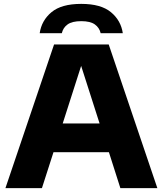

<svg xmlns="http://www.w3.org/2000/svg" viewBox="-20 -969 838 989"><path d="M8 0 258.5 -740H540L790.5 0H600L541 -185H255.5L196 0ZM303 -333H493L398 -629.5ZM184.5 -798Q194 -863.5 245.2 -906.2Q296.5 -949 398.5 -949Q500 -949 551.5 -906.2Q603 -863.5 612.5 -798H498.5Q492 -826.5 468.5 -843.2Q445 -860 398.5 -860Q351.5 -860 328.2 -843.2Q305 -826.5 298.5 -798Z"/></svg>

Font: Encode Sans Semi Expanded ExtraBold
Style: Regular
Weight: 800
Width: 6
Designer: Multiple Designers
Foundry: Impallari Type
Version: Version 3.000; ttfautohint (v1.8.3) -l 8 -r 50 -G 200 -x 14 